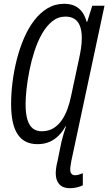

<svg xmlns="http://www.w3.org/2000/svg" viewBox="-20 -744 566 1004"><path d="M346.2 240.2Q309.1 240.2 290.3 219.7Q271.5 199.2 271.5 162.1Q271.5 150.9 273.7 133.8Q275.9 116.7 280.8 98.6L300.8 0Q306.2 -22.5 312.3 -43Q318.4 -63.5 325.2 -83H322.3Q308.1 -57.1 287.8 -36.1Q267.6 -15.1 240 -2.7Q212.4 9.8 175.8 9.8Q141.6 9.8 115.7 -2.9Q89.8 -15.6 72.5 -41.5Q55.2 -67.4 46.6 -106.9Q38.1 -146.5 38.1 -200.2Q38.1 -254.4 45.4 -313.7Q52.7 -373 67.6 -431.9Q82.5 -490.7 105 -543.2Q127.4 -595.7 158.4 -636.5Q189.5 -677.2 228.5 -700.7Q267.6 -724.1 315.4 -724.1Q347.2 -724.1 370.1 -713.6Q393.1 -703.1 408.7 -682.4Q424.3 -661.6 433.1 -629.9H436L462.4 -713.9H526.4L352.5 100.1Q350.6 112.8 348.9 123.3Q347.2 133.8 347.2 143.1Q347.2 156.7 353.8 164.6Q360.4 172.4 372.1 172.4Q381.8 172.4 392.6 169.2Q403.3 166 413.1 161.6V225.1Q399.4 231.9 380.9 236.1Q362.3 240.2 346.2 240.2ZM198.2 -57.6Q233.4 -57.6 259.3 -73.5Q285.2 -89.4 303.2 -115.7Q321.3 -142.1 333 -174.8Q344.7 -207.5 351.6 -241.2L394 -439.5Q399.4 -464.4 403.6 -491.5Q407.7 -518.6 407.7 -544.9Q407.7 -583.5 397.9 -608.4Q388.2 -633.3 369.1 -645.3Q350.1 -657.2 322.3 -657.2Q283.7 -657.2 253.2 -632.6Q222.7 -607.9 199.5 -567.1Q176.3 -526.4 160.2 -476.3Q144 -426.3 133.8 -374.8Q123.5 -323.2 118.7 -277.8Q113.8 -232.4 113.8 -200.7Q113.8 -149.4 123.5 -117.9Q133.3 -86.4 152.1 -72Q170.9 -57.6 198.2 -57.6Z"/></svg>

Font: Open Sans Condensed
Style: Italic
Weight: 400
Width: 3
Italic angle: -12°
Designer: Monotype Design Team
Foundry: Monotype Imaging Inc.
Version: Version 3.000